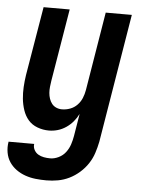

<svg xmlns="http://www.w3.org/2000/svg" viewBox="-66 -563 619 828"><g transform="rotate(5 243.5 -148.5)"><path d="M166 223Q142 223 119 220.5Q96 218 74.5 210.5Q53 203 35 190Q17 177 5 159Q-7 141 -11 118Q-15 95 -11 72V71H100Q98 85 104.5 97Q111 109 122 115.5Q133 122 146.5 124.5Q160 127 174 127Q192 127 210.5 118Q229 109 241 93Q253 77 259 58.5Q265 40 268 22L284 -75Q275 -57 262 -41.5Q249 -26 232 -14.5Q215 -3 196 2.5Q177 8 158 8Q132 8 108 -1Q84 -10 68.5 -28Q53 -46 45 -70Q37 -94 34.5 -119Q32 -144 33.5 -170Q35 -196 39 -222L89 -520H202L150 -207Q148 -194 146.5 -180.5Q145 -167 146 -154Q147 -141 151 -129Q155 -117 162.5 -107.5Q170 -98 181.5 -93Q193 -88 206 -88Q224 -88 241.5 -94.5Q259 -101 272 -114.5Q285 -128 292 -145Q299 -162 302 -180L358 -520H471L379 37Q374 62 366 86.5Q358 111 343.5 133Q329 155 308.5 173Q288 191 264.5 202.5Q241 214 216 218.5Q191 223 166 223Z"/></g></svg>

Font: Iosevka
Style: Bold Italic
Weight: 700
Italic angle: -9°
Monospace: yes
Designer: Belleve Invis
Foundry: Belleve Invis
Version: Version 32.5.0; ttfautohint (v1.8.4)